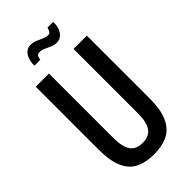

<svg xmlns="http://www.w3.org/2000/svg" viewBox="-267 -936 1020 1020"><g transform="rotate(-45 242.5 -426.5)"><path d="M241 12Q183 12 140 -8Q97 -28 74 -78Q51 -128 51 -216V-687H150V-204Q150 -137 171.5 -105.5Q193 -74 242 -74Q291 -74 313 -105.5Q335 -137 335 -204V-687H435V-216Q435 -128 411 -78Q387 -28 344 -8Q301 12 241 12ZM125 -771Q125 -801 133 -821.5Q141 -842 155.5 -853Q170 -864 189 -864Q209 -864 226 -856.5Q243 -849 259.5 -841.5Q276 -834 290 -834Q303 -834 308.5 -843Q314 -852 317 -865H360Q361 -837 352.5 -816Q344 -795 329.5 -784Q315 -773 295 -773Q277 -773 259.5 -781Q242 -789 226.5 -796Q211 -803 194 -803Q182 -803 176 -794Q170 -785 169 -771Z"/></g></svg>

Font: Archivo ExtraCondensed Medium
Style: Regular
Weight: 500
Width: 2
Designer: Hector Gatti
Foundry: Omnibus-Type
Version: Version 2.001